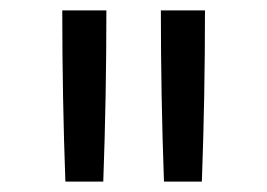

<svg xmlns="http://www.w3.org/2000/svg" viewBox="-20 -792 515 370"><path d="M296 -442Q293 -524 291.5 -606.5Q290 -689 290 -772H375Q375 -689 373.5 -606.5Q372 -524 369 -442ZM106 -442Q103 -524 101.5 -606.5Q100 -689 100 -772H185Q185 -689 183.5 -606.5Q182 -524 179 -442Z"/></svg>

Font: Iosevka QP
Style: Regular
Weight: 400
Designer: Belleve Invis
Foundry: Belleve Invis
Version: Version 20.0.0; ttfautohint (v1.8.4)